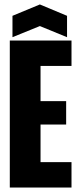

<svg xmlns="http://www.w3.org/2000/svg" viewBox="-20 -842 353 862"><path d="M24 0V-660H301V-546H162V-388H277V-283H162V-114H301V0ZM36 -675V-771L159 -822L281 -771V-675L159 -725Z"/></svg>

Font: Bricolage Grotesque 96pt Condensed Bricolage Grotesque 48pt Condensed Regular
Style: Bold
Weight: 700
Width: 3
Designer: Mathieu Triay
Foundry: Atelier Triay
Version: Version 1.001; ttfautohint (v1.8.4.7-5d5b);gftools[0.9.33.de